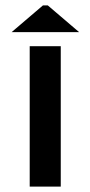

<svg xmlns="http://www.w3.org/2000/svg" viewBox="-20 -691 335 711"><path d="M90 0H205V-520H90ZM23 -572H273L157 -671H139Z"/></svg>

Font: Grotesk 03
Style: Bold
Weight: 500
Designer: Frank Adebiaye, contributions by Jérémy Landes, Ariel Martín Pérez
Foundry: Velvetyne Type Foundry
Version: Version 3.000;Glyphs 3.1.2 (3150)